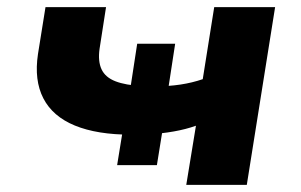

<svg xmlns="http://www.w3.org/2000/svg" viewBox="-20 -516 839 536"><path d="M500 0 527 -165Q499 -155 465 -149Q431 -143 395 -141L437 -173L418 -55H307L326 -172L347 -140Q251 -140 189 -165.5Q127 -191 101 -241.5Q75 -292 86 -365L107 -496H276L258 -380Q253 -345 263.5 -322.5Q274 -300 302.5 -289Q331 -278 376 -276L342 -257L363 -394H469L448 -257L415 -275Q451 -275 484 -280Q517 -285 546 -295L578 -496H748L669 0Z"/></svg>

Font: Nunito Sans 10pt Expanded ExtraBold
Style: Italic
Weight: 800
Width: 7
Italic angle: -9°
Designer: Vernon Adams
Foundry: Vernon Adams
Version: Version 3.101;gftools[0.9.27]